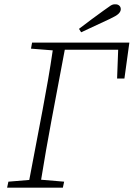

<svg xmlns="http://www.w3.org/2000/svg" viewBox="-20 -872 621 892"><path d="M124 -646 129 -674H581L558 -507H524L529 -641H281L219 -312Q206 -243 194 -174Q182 -105 171 -37L278 -28L272 0H13L19 -28L116 -36L178 -362Q191 -431 203 -500Q215 -569 225 -638ZM347 -738Q376 -760 404.5 -781.5Q433 -803 460 -822Q483 -839 494 -846Q505 -853 517 -852Q528 -852 535 -845Q542 -838 541 -827Q540 -817 530 -807.5Q520 -798 490 -784Q425 -754 357 -722Z"/></svg>

Font: Source Serif Pro Light
Style: Italic
Weight: 300
Italic angle: -12°
Designer: Frank Grießhammer
Foundry: Adobe Systems Incorporated
Version: Version 3.001;hotconv 1.0.111;makeotfexe 2.5.65597